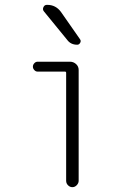

<svg xmlns="http://www.w3.org/2000/svg" viewBox="-20 -775 540 795"><path d="M135.7 -478.5Q127.9 -478.5 122.1 -484.9Q116.2 -491.2 116.2 -499Q116.2 -506.8 122.1 -513.2Q127.9 -519.5 135.7 -519.5H269.5Q284.2 -519.5 294.9 -509.8Q305.7 -500 305.7 -485.4V-26.4Q305.7 -16.6 297.9 -8.3Q290 0 279.8 0Q269.5 0 261.7 -7.8Q253.9 -15.6 253.9 -26.4V-473.6Q253.9 -478.5 249 -478.5ZM175.8 -754.9Q210.9 -754.9 232.4 -725.6L311.5 -612.3Q316.4 -605.5 312 -597.7Q307.6 -589.8 299.8 -589.8Q272.5 -589.8 257.8 -610.4L162.1 -727.5Q155.3 -735.4 159.7 -745.1Q164.1 -754.9 173.8 -754.9Z"/></svg>

Font: Rounded-L Mgen+ 1mn light
Style: Regular
Weight: 200
Designer: [Source Han Sans]
Ryoko NISHIZUKA  (kana & ideographs); Paul D. Hunt (Latin, Greek & Cyrillic); Wenlong ZHANG  (bopomofo
Version: Version 1.059.20150602